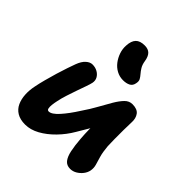

<svg xmlns="http://www.w3.org/2000/svg" viewBox="-220 -969 1132 1132"><g transform="rotate(45 346.0 -402.5)"><path d="M169 12Q127 12 100 -4.5Q73 -21 60 -49.5Q47 -78 45 -113.5Q43 -149 51 -187Q57 -218 67 -255.5Q77 -293 88 -330Q99 -367 110 -399Q121 -431 128 -450Q141 -485 160.5 -502.5Q180 -520 200 -520Q224 -520 242.5 -509.5Q261 -499 270.5 -482Q280 -465 276 -444Q273 -429 263.5 -402.5Q254 -376 243 -344.5Q232 -313 221.5 -280.5Q211 -248 205 -218Q201 -200 199 -182.5Q197 -165 199.5 -153Q202 -141 213 -141Q237 -141 272 -180Q307 -219 345 -279Q376 -324 399.5 -367Q423 -410 443.5 -444.5Q464 -479 484.5 -500Q505 -521 532 -521Q573 -521 589.5 -498.5Q606 -476 604 -442Q603 -415 602.5 -376.5Q602 -338 602.5 -300.5Q603 -263 604 -242Q608 -196 616.5 -167Q625 -138 631.5 -116Q638 -94 634 -71Q630 -50 616 -32Q602 -14 582.5 -2.5Q563 9 541 9Q512 9 496 -11Q480 -31 472 -69Q464 -107 460 -160Q457 -197 456.5 -235Q456 -273 457 -310Q458 -347 460 -379L514 -352Q507 -336 494 -312Q481 -288 461.5 -253.5Q442 -219 412 -170Q383 -120 342.5 -78.5Q302 -37 257.5 -12.5Q213 12 169 12ZM392 -581Q363 -581 338 -594.5Q313 -608 295.5 -631Q278 -654 268.5 -682Q259 -710 261 -739Q263 -779 281.5 -798Q300 -817 338 -817Q368 -817 383.5 -801Q399 -785 404 -752Q408 -726 418.5 -709Q429 -692 440 -679.5Q451 -667 457.5 -655Q464 -643 460 -624Q456 -600 437.5 -590.5Q419 -581 392 -581Z"/></g></svg>

Font: Shantell Sans
Style: Bold Italic
Weight: 700
Italic angle: -11°
Designer: Stephen Nixon, Anya Danilova, Shantell Martin
Foundry: Arrow Type
Version: Version 1.011;[c5ecc13dd]